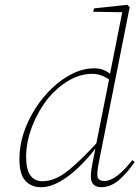

<svg xmlns="http://www.w3.org/2000/svg" viewBox="-20 -768 583 801"><path d="M89 -114Q89 -60 107 -36Q125 -12 156 -12Q210 -12 264 -56Q318 -100 382 -170L435 -436Q417 -449 399.5 -454.5Q382 -460 366 -460Q314 -460 266 -431.5Q218 -403 180 -357Q139 -305 114 -240.5Q89 -176 89 -114ZM394 -99Q391 -85 388.5 -68.5Q386 -52 386 -40Q386 -13 415 -13Q441 -13 471 -36.5Q501 -60 532 -100L542 -92Q511 -47 476.5 -17Q442 13 401 13Q382 13 370.5 2Q359 -9 359 -31Q359 -48 361.5 -62Q364 -76 368 -99L378 -148Q345 -105 306 -68Q267 -31 227.5 -9Q188 13 151 13Q111 13 86 -13.5Q61 -40 61 -106Q61 -159 78.5 -212.5Q96 -266 127 -314.5Q158 -363 198 -401Q238 -439 283 -461Q328 -483 373 -483Q412 -483 439 -460L490 -717L369 -719L372 -733L511 -748L521 -738Z"/></svg>

Font: Source Serif Pro ExtraLight
Style: Italic
Weight: 200
Italic angle: -12°
Designer: Frank Grießhammer
Foundry: Adobe Systems Incorporated
Version: Version 3.001;hotconv 1.0.111;makeotfexe 2.5.65597